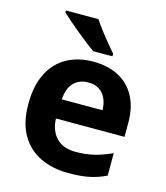

<svg xmlns="http://www.w3.org/2000/svg" viewBox="-115 -854 821 952"><g transform="rotate(15 295.5 -378.0)"><path d="M303.2 -556.2Q378.9 -556.2 433.6 -527.1Q488.3 -498 518.1 -442.9Q547.9 -387.7 547.9 -308.1V-235.8H195.8Q198.2 -172.9 233.6 -137Q269 -101.1 332 -101.1Q384.3 -101.1 427.7 -111.8Q471.2 -122.6 517.1 -144V-28.8Q476.6 -8.8 432.4 0.5Q388.2 9.8 325.2 9.8Q243.2 9.8 179.9 -20.5Q116.7 -50.8 80.8 -112.8Q44.9 -174.8 44.9 -269Q44.9 -364.7 77.4 -428.5Q109.9 -492.2 168 -524.2Q226.1 -556.2 303.2 -556.2ZM304.2 -450.2Q260.7 -450.2 232.2 -422.4Q203.6 -394.5 199.2 -335H408.2Q407.7 -368.2 396.2 -394Q384.8 -419.9 362.1 -435.1Q339.4 -450.2 304.2 -450.2ZM272 -766.1Q286.6 -743.7 307.4 -716.3Q328.1 -689 349.6 -663.3Q371.1 -637.7 386.7 -619.1V-606H288.1Q269 -619.1 243.7 -638.9Q218.3 -658.7 191.7 -680.4Q165 -702.1 142.1 -722.2Q119.1 -742.2 105 -755.9V-766.1Z"/></g></svg>

Font: Wonky
Style: Regular
Weight: 400
Designer: Monotype Design Team
Foundry: Monotype Imaging Inc.
Version: Version 3.000